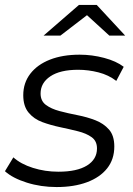

<svg xmlns="http://www.w3.org/2000/svg" viewBox="-29 -751 537 776"><path d="M200 5Q136 5 79 -13Q22 -31 -9 -59L25 -115Q55 -88 104 -72.5Q153 -57 207 -57Q282 -57 322.5 -82Q363 -107 363 -151Q363 -181 341.5 -196.5Q320 -212 286 -220.5Q252 -229 214 -237Q176 -245 142 -257.5Q108 -270 86.5 -296Q65 -322 65 -366Q65 -416 93.5 -453Q122 -490 173 -510Q224 -530 293 -530Q343 -530 392 -517Q441 -504 471 -481L441 -424Q410 -448 369 -458.5Q328 -469 287 -469Q214 -469 174.5 -442.5Q135 -416 135 -373Q135 -343 156.5 -327Q178 -311 212 -302Q246 -293 284.5 -285.5Q323 -278 356.5 -265Q390 -252 411.5 -227.5Q433 -203 433 -159Q433 -107 404 -70.5Q375 -34 322.5 -14.5Q270 5 200 5ZM147 -607 290 -731H362L477 -607H413L297 -713H353L215 -607Z"/></svg>

Font: MOST Montserrat
Style: Italic
Weight: 400
Italic angle: -11.3°
Designer: Julieta Ulanovsky
Foundry: Julieta Ulanovsky
Version: Version 8.000;March 11, 2024;FontCreator 15.0.0.2926 64-bit